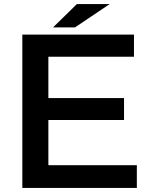

<svg xmlns="http://www.w3.org/2000/svg" viewBox="-20 -899 740 944"><path d="M357.9 -878.9H519L348.6 -764.2H240.7ZM89.8 -729H638.7V-620.1H217.8V-417H589.8V-309.1H217.8V-86.9H652.8V24.9H89.8Z"/></svg>

Font: BIZ UDPGothic
Style: Bold
Weight: 700
Designer: TypeBank Co., Ltd.
Foundry: Morisawa Inc.
Version: Version 1.051